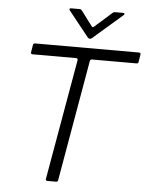

<svg xmlns="http://www.w3.org/2000/svg" viewBox="-63 -1027 830 1078"><g transform="rotate(5 352.0 -488.5)"><path d="M305 -9Q304 0 294 0H245Q240 0 237.5 -3Q235 -6 236 -11L355 -690V-692Q355 -701 346 -701H100Q95 -701 92.5 -704Q90 -707 91 -712L98 -754Q100 -763 109 -763H695Q700 -763 702.5 -760Q705 -757 704 -752L697 -710Q696 -701 686 -701H435Q426 -701 424 -692ZM401 -822 287 -965Q285 -967 285 -971Q285 -977 293 -977H341Q350 -977 354 -971L417 -887Q423 -878 431 -886L528 -972Q533 -977 540 -977H586Q593 -977 594.5 -973Q596 -969 591 -965L425 -821Q420 -816 413 -816Q406 -816 401 -822Z"/></g></svg>

Font: Open Sauce Two Light Italic
Style: Regular
Weight: 300
Italic angle: -10°
Designer: Alfredo Marco Pradil
Foundry: Creative Sauce Fz LLC
Version: Version 1.477